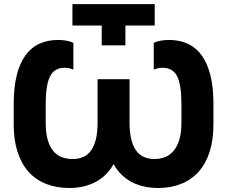

<svg xmlns="http://www.w3.org/2000/svg" viewBox="-20 -908 1113 941"><path d="M319.6 13.4Q380.2 13.4 428.6 -6.7Q477 -26.8 510.9 -66.5Q544.8 -106.2 562.9 -164.2Q581 -222.2 581 -298V-520H458.2V-305.6Q458.2 -259.4 450.1 -226.1Q442 -192.8 426.7 -171.1Q411.4 -149.4 388.5 -139Q365.6 -128.6 336 -128.6Q305.8 -128.6 281.4 -138.4Q257 -148.2 239.8 -169.6Q222.6 -191 213.3 -224.6Q204 -258.2 204 -305.6V-396.4Q204 -492.6 225.5 -534.2Q247 -575.8 296.2 -575.8Q307.2 -575.8 317.6 -573.8Q328 -571.8 339.6 -567.2V-698.2Q322.8 -705.8 304 -709Q285.2 -712.2 264.6 -712.2Q213.2 -712.2 172.6 -693.4Q132 -674.6 104.3 -636.1Q76.6 -597.6 61.9 -538.7Q47.2 -479.8 47.2 -399.8V-298Q47.2 -222.2 65.9 -163.9Q84.6 -105.6 119.9 -66.2Q155.2 -26.8 205.9 -6.7Q256.6 13.4 319.6 13.4ZM753.6 13.4Q816.6 13.4 867.3 -6.7Q918 -26.8 953.3 -66.2Q988.6 -105.6 1007.3 -163.9Q1026 -222.2 1026 -298V-399.8Q1026 -479.8 1011.3 -538.7Q996.6 -597.6 968.9 -636.1Q941.2 -674.6 900.8 -693.4Q860.4 -712.2 808.6 -712.2Q788 -712.2 769.2 -709Q750.4 -705.8 733.6 -698.2V-567.2Q745.2 -571.8 755.6 -573.8Q766 -575.8 777 -575.8Q827 -575.8 848.1 -534.2Q869.2 -492.6 869.2 -396.4V-305.6Q869.2 -260 859.9 -227Q850.6 -194 833.4 -172Q816.2 -150 791.8 -139.3Q767.4 -128.6 737.2 -128.6Q707.6 -128.6 684.7 -139Q661.8 -149.4 646.5 -171.1Q631.2 -192.8 623.1 -226.1Q615 -259.4 615 -305.6V-520H492.2V-298Q492.2 -222.2 510.3 -164.2Q528.4 -106.2 562.3 -66.5Q596.2 -26.8 644.6 -6.7Q693 13.4 753.6 13.4ZM478.6 -685.8H594.6V-782.8H738.2V-887.6H335V-782.8H478.6Z"/></svg>

Font: Fixel Variable
Style: Regular
Weight: 100
Width: 3
Designer: AlfaBravo + MacPaw
Foundry: Kyrylo Tkachov, Marchela Mozhyna, Serhii Makarenko, Maria Weinstein, Zakhar Kryvoshyya
Version: Version 1.211